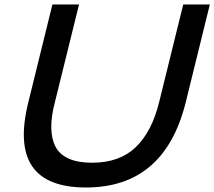

<svg xmlns="http://www.w3.org/2000/svg" viewBox="-20 -830 960 860"><path d="M919.9 -810.1 812 -372.1Q717.3 9.8 365.2 9.8Q11.7 9.8 106.9 -372.1L214.8 -810.1H334L226.1 -373Q209 -309.1 209.7 -258.5Q210.4 -208 228.5 -173.1Q246.6 -138.2 287.6 -119.6Q328.6 -101.1 392.1 -101.1Q515.1 -101.1 587.6 -170.4Q660.2 -239.7 692.9 -373L800.8 -810.1Z"/></svg>

Font: Sinkin Sans 500 Medium Italic
Style: Regular
Weight: 500
Italic angle: -112°
Designer: Keith Bates
Foundry: K-Type
Version: Sinkin Sans (version 1.0)  by Keith Bates   •   © 2014   www